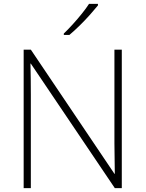

<svg xmlns="http://www.w3.org/2000/svg" viewBox="-20 -970 751 990"><path d="M608 0H572L139 -642H137Q138 -601 138.5 -562.5Q139 -524 139 -481V0H102V-714H139L570 -74H572Q572 -108 571 -151Q570 -194 570 -231V-714H608ZM485 -942Q468 -921 443.5 -893.5Q419 -866 391 -838.5Q363 -811 338 -790H309V-797Q330 -817 355 -844.5Q380 -872 402.5 -900Q425 -928 439 -950H485Z"/></svg>

Font: Noto Sans ExtraLight
Style: Regular
Weight: 200
Designer: Monotype Design Team
Foundry: Monotype Imaging Inc.
Version: Version 2.007